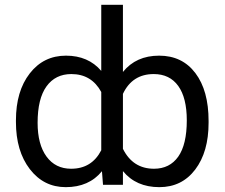

<svg xmlns="http://www.w3.org/2000/svg" viewBox="-20 -770 936 800"><path d="M46.4 -268.6Q46.4 -390.1 104 -464.1Q161.6 -538.1 254.9 -538.1Q347.7 -538.1 401.9 -474.6V-750H492.2V-470.2Q546.9 -538.1 643.1 -538.1Q739.3 -538.1 794.2 -465.3Q849.1 -392.6 849.1 -266.1V-258.3Q849.1 -137.2 793.5 -63.7Q737.8 9.8 644 9.8Q546.9 9.8 492.2 -57.1V0H409.2L404.8 -56.6Q350.6 9.8 253.9 9.8Q162.1 9.8 104.2 -65.4Q46.4 -140.6 46.4 -261.7ZM758.3 -268.6Q758.3 -362.3 722.7 -411.9Q687 -461.4 620.6 -461.4Q531.2 -461.4 492.2 -378.9V-149.9Q533.7 -66.9 621.6 -66.9Q687 -66.9 722.7 -117.4Q758.3 -168 758.3 -268.6ZM136.7 -258.3Q136.7 -168.5 173.8 -117.7Q210.9 -66.9 276.4 -66.9Q362.3 -66.9 401.9 -144V-386.7Q361.3 -461.4 277.3 -461.4Q210.9 -461.4 173.8 -410.2Q136.7 -358.9 136.7 -258.3Z"/></svg>

Font: Roboto
Style: Regular
Weight: 400
Designer: Google
Version: Version 2.001047; 2015